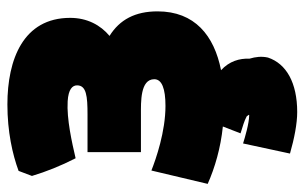

<svg xmlns="http://www.w3.org/2000/svg" viewBox="-176 -426 843 532"><g transform="rotate(-90 246.0 -160.5)"><path d="M317 30C342 53 350 81 349 109C354 126 356 142 352 160C335 211 282 241 201 241C169 241 128 233 86 221L114 91C130 96 170 108 193 108C194 107 192 105 189 101C176 94 161 90 142 84C148 68 155 51 161 35C102 29 47 13 2 -7L39 -163C72 -150 147 -124 218 -124C266 -124 292 -134 292 -155C292 -194 229 -192 194 -192H90V-340H194C245 -340 275 -343 275 -369C275 -382 264 -393 231 -395C182 -398 116 -383 73 -373C52 -414 36 -454 24 -494L38 -531C84 -548 147 -562 222 -562C347 -562 462 -518 462 -388C462 -341 442 -304 412 -279C457 -251 480 -208 480 -146C480 -43 413 11 317 30Z"/></g></svg>

Font: Repo Black
Style: Regular
Weight: 900
Designer: Stefan Peev
Foundry: Context Ltd
Version: Version 1.502